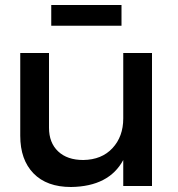

<svg xmlns="http://www.w3.org/2000/svg" viewBox="-20 -744 711 768"><path d="M466 -724V-641H185V-724ZM473 -532H588V0H473V-104Q416 2 264 4Q167 4 114 -50.5Q61 -105 61 -201V-532H176V-233Q176 -173 212.5 -138.5Q249 -104 313 -104Q387 -105 430 -151.5Q473 -198 473 -270Z"/></svg>

Font: Steamflix Grotesk
Style: Regular
Weight: 400
Designer: Julieta Ulanovsky
Foundry: Julieta Ulanovsky
Version: Version 4.000;PS 004.000;hotconv 1.0.88;makeotf.lib2.5.64775